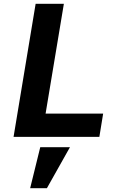

<svg xmlns="http://www.w3.org/2000/svg" viewBox="-20 -718 640 1007"><path d="M501.1 0 521 -122.2H219.1L315 -698.2H166.9L51.1 0ZM138.1 269.2H225.9L346.9 54H191.1Z"/></svg>

Font: Margiela Mono Italic Bold It
Style: Regular
Weight: 700
Designer: Mike Abbink, Paul van der Laan, Pieter van Rosmalen
Foundry: Bold Monday
Version: Version 2.003 2021